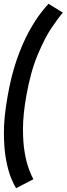

<svg xmlns="http://www.w3.org/2000/svg" viewBox="-25 -779 350 1009"><path d="M59.5 210Q49 194 34 158.2Q19 122.5 7.5 63.8Q-4 5 -4.5 -78.5Q-5 -162 15 -273.5Q34.5 -384.5 64.2 -468.8Q94 -553 126.5 -612Q159 -671 186.8 -707.2Q214.5 -743.5 230 -759L305.5 -712.5Q284.5 -689.5 247.5 -635Q210.5 -580.5 173 -491Q135.5 -401.5 113 -273.5Q96 -177.5 95.8 -103.5Q95.5 -29.5 105 24Q114.5 77.5 127.8 111.8Q141 146 150.5 163Z"/></svg>

Font: Anybody Medium
Style: Italic
Weight: 500
Italic angle: -10°
Designer: Tyler Finck
Foundry: Etcetera Type Company
Version: Version 1.010; ttfautohint (v1.8.3) -l 8 -r 50 -G 200 -x 14 